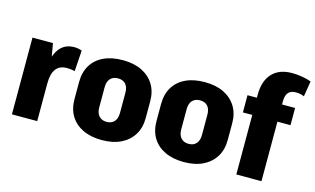

<svg xmlns="http://www.w3.org/2000/svg" viewBox="-91 -1029 2142 1305"><g transform="rotate(15 979.5 -376.5)"><path d="M56 -540H200L234 -346V0H56ZM195 -295Q195 -421 233 -486Q271 -551 348 -551Q362 -551 376 -548.5Q390 -546 402 -541L392 -394Q366 -401 337 -401Q285 -401 259.5 -367Q234 -333 234 -264Z M690 11Q613 11 556.5 -16Q500 -43 470 -92.5Q440 -142 440 -211V-329Q440 -399 470 -448.5Q500 -498 556 -524.5Q612 -551 690 -551Q768 -551 823.5 -524Q879 -497 910 -447.5Q941 -398 941 -329V-211Q941 -142 910 -92.5Q879 -43 823.5 -16Q768 11 690 11ZM690 -117Q725 -117 744 -138.5Q763 -160 763 -199V-341Q763 -381 744 -402Q725 -423 690 -423Q656 -423 636.5 -402Q617 -381 617 -341V-199Q617 -160 636.5 -138.5Q656 -117 690 -117Z M1267 11Q1190 11 1133.5 -16Q1077 -43 1047 -92.5Q1017 -142 1017 -211V-329Q1017 -399 1047 -448.5Q1077 -498 1133 -524.5Q1189 -551 1267 -551Q1345 -551 1400.5 -524Q1456 -497 1487 -447.5Q1518 -398 1518 -329V-211Q1518 -142 1487 -92.5Q1456 -43 1400.5 -16Q1345 11 1267 11ZM1267 -117Q1302 -117 1321 -138.5Q1340 -160 1340 -199V-341Q1340 -381 1321 -402Q1302 -423 1267 -423Q1233 -423 1213.5 -402Q1194 -381 1194 -341V-199Q1194 -160 1213.5 -138.5Q1233 -117 1267 -117Z M1635 -560Q1635 -658 1684 -711Q1733 -764 1824 -764Q1859 -764 1897 -757.5Q1935 -751 1959 -741L1941 -632Q1929 -638 1913.5 -641Q1898 -644 1884 -644Q1847 -644 1829.5 -624Q1812 -604 1812 -560V0H1635ZM1569 -540H1904V-419H1569Z"/></g></svg>

Font: Pathway Extreme Condensed ExtraBold
Style: Regular
Weight: 800
Width: 3
Version: Version 1.001;gftools[0.9.26]